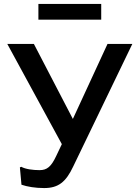

<svg xmlns="http://www.w3.org/2000/svg" viewBox="-20 -945 709 975"><path d="M152 -722H17L294 -213L265 -152C240 -99 219 -81 181 -81C147 -81 109 -86 88 -98L81 -95L89 -7C118 3 159 10 204 10C275 10 314 -19 352 -100L652 -722H526L350 -341ZM494 -845V-925H175V-845Z"/></svg>

Font: Perun Medium
Style: Regular
Weight: 500
Foundry: Copyright (c) Stefan Peev, Context Ltd, 2016
Version: Version 1.089